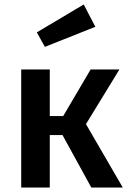

<svg xmlns="http://www.w3.org/2000/svg" viewBox="-20 -840 576 860"><path d="M365 -284 530 0H389L260 -235H203V0H75V-529H203V-320H263L386 -529H515ZM407 -720 181 -630 145 -695 355 -820Z"/></svg>

Font: Fira Sans Medium
Style: Regular
Weight: 500
Designer: bBox Type GmbH & Carrois Corporate GbR & Edenspiekermann AG
Foundry: bBox Type GmbH & Carrois Corporate GbR & Edenspiekermann AG
Version: Version 4.301